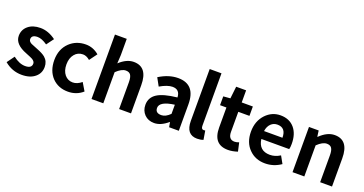

<svg xmlns="http://www.w3.org/2000/svg" viewBox="-39 -1509 4231 2234"><g transform="rotate(20 2076.0 -392.0)"><path d="M26 -65 93 -157Q171 -96 243 -96Q324 -96 324 -155Q324 -183 288 -204Q270 -214 207 -239Q54 -297 54 -402Q54 -478 111 -526Q168 -574 262 -574Q360 -574 453 -505L387 -416Q318 -464 266 -464Q192 -464 192 -410Q192 -383 227 -364Q240 -357 306 -332Q379 -304 412 -276Q462 -233 462 -163Q462 -86 405 -38Q345 14 239 14Q120 14 26 -65Z M617 -63Q539 -144 539 -279Q539 -414 625 -497Q706 -574 825 -574Q915 -574 988 -512L918 -417Q875 -454 832 -454Q768 -454 729 -406Q689 -358 689 -279Q689 -201 728 -153Q767 -106 828 -106Q883 -106 937 -151L995 -54Q918 14 812 14Q693 14 617 -63Z M1101 -798H1247V-597L1241 -492Q1329 -574 1417 -574Q1590 -574 1590 -349V0H1443V-331Q1443 -395 1424 -422Q1406 -448 1364 -448Q1312 -448 1247 -385V0H1101Z M1759 -33Q1713 -80 1713 -152Q1713 -242 1790 -292Q1866 -341 2035 -359Q2031 -456 1940 -456Q1878 -456 1786 -403L1733 -500Q1852 -574 1967 -574Q2182 -574 2182 -327V0H2062L2051 -60H2048Q1962 14 1879 14Q1805 14 1759 -33ZM2035 -156V-269Q1853 -245 1853 -164Q1853 -101 1927 -101Q1980 -101 2035 -156Z M2274 -157V-798H2420V-150Q2420 -106 2450 -106Q2460 -106 2470 -108L2488 1Q2456 14 2412 14Q2274 14 2274 -157Z M2610 -196V-444H2531V-553L2617 -560L2634 -710H2757V-560H2895V-444H2757V-196Q2757 -102 2833 -102Q2858 -102 2888 -114L2912 -7Q2849 14 2794 14Q2610 14 2610 -196Z M3055 -64Q2974 -144 2974 -279Q2974 -410 3054 -495Q3130 -574 3235 -574Q3347 -574 3410 -498Q3469 -426 3469 -306Q3469 -262 3462 -239H3117Q3135 -99 3272 -99Q3336 -99 3398 -138L3448 -48Q3358 14 3252 14Q3132 14 3055 -64ZM3343 -336Q3343 -460 3237 -460Q3191 -460 3158 -429Q3123 -395 3115 -336Z M3590 -560H3710L3720 -486H3724Q3814 -574 3906 -574Q4079 -574 4079 -349V0H3932V-331Q3932 -395 3913 -422Q3895 -448 3853 -448Q3801 -448 3736 -385V0H3590Z"/></g></svg>

Font: KaiGen Gothic SC Bold
Style: Bold
Weight: 700
Designer: Ryoko NISHIZUKA Ë•øÂ°öÊ∂ºÂ≠ê (kana & ideographs); Paul D. Hunt (Latin, Greek & Cyrillic); Wenlong ZHANG Âº†ÊñáÈæô (bopom
Version: Version 1.001 October 10, 2014